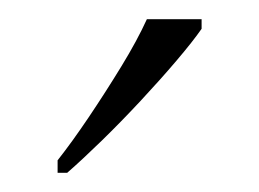

<svg xmlns="http://www.w3.org/2000/svg" viewBox="-20 -786 270 200"><path d="M40 -619Q55 -638 72.5 -664Q90 -690 106.5 -717Q123 -744 133 -766H190V-756Q181 -743 164 -723Q147 -703 126.5 -681Q106 -659 86 -639.5Q66 -620 50 -606H40Z"/></svg>

Font: Noto Serif Bengali ExtraLight
Style: Regular
Weight: 250
Version: Version 2.003